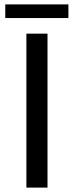

<svg xmlns="http://www.w3.org/2000/svg" viewBox="-20 -853 336 873"><path d="M100 -700H196V0H100ZM4 -833H291V-771H4Z"/></svg>

Font: Montserrat arm2
Style: Regular
Weight: 400
Designer: Julieta Ulanovsky
Foundry: Julieta Ulanovsky
Version: Version 6.000